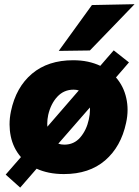

<svg xmlns="http://www.w3.org/2000/svg" viewBox="-20 -796 646 894"><path d="M74 77.5 6.5 17Q25.5 -4.5 43 -25Q60.5 -45 77.5 -64.5Q41.5 -106 30 -162Q24.5 -189 24.5 -216.5Q24.5 -247 31 -278Q54.5 -390 129 -452.8Q203.5 -515.5 320.5 -515.5Q357.5 -515.5 389 -508.8Q420.5 -502 447 -489.5Q462.5 -507.5 478 -525.5Q493.5 -543 509.5 -561.5L580.5 -505.5Q565 -487.5 550 -470Q535 -452.5 520 -435.5Q556 -394 568 -339Q574 -312.5 574 -284.5Q574 -254.5 567 -223.5Q543.5 -113 469.5 -49.2Q395.5 14.5 277.5 14.5Q240 14.5 208.2 8Q176.5 1.5 150.5 -10.5Q131.5 11.5 112.5 33.2Q93.5 55 74 77.5ZM204.5 -261Q200 -240 200 -220.5Q200 -213 200.5 -206L339.5 -366.5L347 -375Q335.5 -378.5 322.5 -378.5Q277.5 -378.5 247 -345.8Q216.5 -313 204.5 -261ZM279.5 -122.5Q325 -122.5 354 -156.5Q383 -190.5 393.5 -239.5Q399 -263.5 399 -285.5Q399 -290.5 398.5 -295.5L251.5 -127Q264.5 -122.5 279.5 -122.5ZM253.5 -559Q292.5 -613 331 -666Q369.5 -719 408 -772.5L606.5 -776.5Q553 -720.5 500.5 -666.5Q448 -612.5 398.5 -561Z"/></svg>

Font: Heraclito ExtraBold
Style: Italic
Weight: 800
Italic angle: -12°
Designer: Kostas Bartsokas (font) & Cristiano Sobral (main changes)
Foundry: Kostas Bartsokas (font) & Cristiano Sobral (main changes)
Version: Version 1.00;July 8, 2020;FontCreator 13.0.0.2655 64-bit